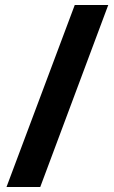

<svg xmlns="http://www.w3.org/2000/svg" viewBox="-20 -741 458 768"><path d="M413 -721 141 7H6L279 -721Z"/></svg>

Font: Noto Sans Condensed ExtraBold
Style: Regular
Weight: 800
Width: 3
Designer: Monotype Design Team
Foundry: Monotype Imaging Inc.
Version: Version 2.013; ttfautohint (v1.8.4.7-5d5b)